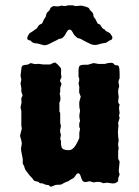

<svg xmlns="http://www.w3.org/2000/svg" viewBox="-20 -686 523 721"><path d="M57.1 -401.9 60.1 -425.8Q60.1 -433.6 63 -438Q67.4 -441.9 75.2 -442.4Q83 -442.9 85 -443.8L95.2 -449.2L108.9 -445.8Q112.8 -444.8 118.7 -445.8Q124.5 -446.8 132.3 -445.3Q140.1 -443.8 147.9 -443.8H168Q180.7 -450.2 184.6 -451.2Q188.5 -452.1 198.2 -442.4Q207 -432.6 208.5 -430.2Q210 -426.8 209.5 -418.9Q209 -411.1 209 -409.2L210.9 -397Q210.9 -395 207.5 -388.7Q203.6 -381.3 208 -377Q212.4 -372.6 209.5 -365.2Q206.1 -358.4 206.1 -353.5V-340.8L204.1 -334.5Q210.4 -311.5 203.1 -300.8V-267.1Q206.1 -264.2 206.1 -258.8V-225.1Q206.1 -223.1 207.5 -218.8Q209 -213.9 208.5 -210.4Q208 -207 207 -203.6Q203.6 -191.4 209 -180.2L206.1 -164.1L209 -157.2V-149.9Q209 -131.8 215.8 -127Q222.7 -122.1 239.3 -122.1Q255.9 -122.1 271 -152.8Q277.8 -167 277.8 -168.5V-187L280.8 -203.1Q277.8 -206.1 277.8 -210Q276.9 -213.9 277.8 -223.1L280.8 -232.9Q277.8 -241.7 277.8 -252L280.8 -272Q276.9 -280.3 277.8 -303.2L283.2 -323.2L277.8 -336.9Q276.9 -339.8 277.3 -347.7Q277.8 -355.5 277.8 -358.9L274.9 -373L277.8 -384.8Q277.8 -394 274.9 -397V-409.2Q273.9 -434.1 279.3 -439Q284.7 -443.8 310.1 -442.9L331.5 -449.2L350.6 -445.8Q361.8 -445.8 373 -445.8Q386.2 -450.2 395.5 -450.2Q404.8 -450.2 407.2 -446.3Q410.6 -441.4 416 -440.9H420.9Q424.8 -439.9 426.8 -435.5Q428.7 -431.2 429.2 -410.2V-392.1Q424.8 -383.3 424.8 -377.9L427.7 -362.3L423.8 -348.1Q422.9 -337.4 425.8 -323.2L423.8 -306.2Q423.8 -297.4 429.2 -293.9Q429.2 -293 426.8 -280.8L429.2 -261.2Q429.2 -259.8 426.8 -252.4L429.2 -243.2L423.8 -225.1Q422.9 -223.1 424.3 -219.2Q425.8 -215.3 423.8 -203.6Q421.9 -191.9 423.8 -171.9L425.8 -157.2Q421.4 -143.6 425.8 -129.9Q422.9 -120.6 423.8 -107.9V-89.8L429.2 -79.1L425.8 -43L429.2 -30.8L423.8 -16.1V-10.7Q423.8 -6.3 422.9 -4.9Q413.1 4.9 398.9 2.4Q384.8 0 382.8 0L368.2 2L355 -2.9Q342.8 -3.9 332 -1L318.8 -4.9Q315.9 -5.9 307.6 -3.4Q299.8 -1 293.9 -3.9Q288.1 -6.8 284.2 -20.5Q280.3 -34.2 274.9 -35.2Q268.1 -35.2 264.6 -28.3Q259.8 -18.6 250.5 -14.2Q241.2 -9.8 238.3 -6.8Q235.4 -3.9 232.4 -3.9Q229 -3.9 210 6.8Q206.1 7.8 198.7 7.8Q191.4 7.8 188 8.8L171.9 15.1Q167.5 15.1 164.1 9.8Q161.1 8.8 156.2 8.3Q149.4 7.8 145 4.9Q140.6 2 134.8 2.4Q129.4 2.9 127 -0.5Q124.5 -3.9 116.7 -4.9Q108.4 -5.9 105.5 -10.7Q103 -15.1 98.1 -20Q92.8 -24.9 90.8 -27.8Q86.9 -33.2 80.6 -41Q74.2 -48.3 72.3 -55.7Q70.8 -63 69.8 -64Q69.8 -64.9 68.4 -66.4Q66.9 -67.9 65.9 -70.8Q64.9 -73.7 65.4 -81.5Q65.9 -88.9 64.9 -91.8Q58.1 -122.6 59.1 -129.9L62 -147L60.1 -158.7L55.2 -175.8L62 -204.1L60.1 -213.9V-269L57.1 -283.2L61 -300.8L60.1 -311.5V-316.9L64.9 -328.1L60.1 -341.8Q60.1 -348.6 60.1 -355Q57.1 -372.1 57.1 -373L60.1 -386.2ZM145 -516.1 127 -521Q126 -521 119.1 -522.9Q102.5 -522.9 96.2 -532.2Q95.7 -533.2 93.8 -533.7Q91.8 -534.2 87.4 -535.6Q83 -537.1 82.5 -541.5Q81.5 -545.9 85.9 -553.2Q89.8 -560.1 90.8 -561Q91.8 -562 98.6 -565.9Q105.5 -569.8 108.9 -572.8Q111.8 -575.7 115.2 -577.1Q118.7 -578.6 122.1 -585.4Q125.5 -592.3 132.3 -595.2Q135.7 -596.2 138.2 -598.1L146 -615.2Q152.3 -621.6 153.3 -629.4Q154.3 -637.2 160.2 -642.1Q166.5 -647 167 -649.9Q169.9 -660.2 181.2 -663.1H183.1L192.4 -662.1Q195.8 -662.1 199.2 -662.1L211.9 -665L221.2 -663.1Q227.1 -663.1 235.8 -666Q244.6 -666 253.9 -666L263.2 -663.1L285.2 -665Q313.5 -659.2 314.9 -653.8Q316.4 -648.4 323.7 -642.6Q331.1 -636.7 331.1 -625Q334 -619.1 337.9 -615.2L346.2 -598.1Q347.2 -597.2 351.1 -595.7Q355 -594.7 356.4 -592.8Q357.9 -590.8 360.8 -585.9Q366.7 -576.2 372.1 -576.2Q373 -575.2 375 -572.3Q377 -569.3 384.8 -565.9Q392.6 -562 393.1 -561Q394 -560.1 395 -558.1Q396 -556.2 399.4 -552.2Q402.8 -547.9 401.9 -543Q400.9 -538.1 397.9 -536.6Q395 -535.2 392.1 -534.2Q389.2 -533.2 386.7 -531.2Q384.8 -529.3 382.8 -527.8Q380.9 -526.9 378.9 -525.9Q377 -524.9 372.1 -524.4Q367.2 -523.9 365.7 -523.4Q364.3 -522.9 361.3 -522.5Q358.4 -522 356 -521L345.2 -518.1L338.9 -517.1Q327.1 -517.1 318.4 -521.5Q309.6 -525.9 306.6 -527.3Q303.7 -528.3 294.9 -533.2Q286.1 -538.1 283.7 -539.6Q281.2 -541 276.4 -542Q271.5 -543 269.5 -544.4Q267.1 -545.9 264.6 -548.8Q261.7 -551.8 260.7 -552.7Q256.8 -556.6 252.4 -565.4Q248 -573.7 242.7 -574.7Q237.3 -575.2 233.4 -570.3Q229.5 -565.4 227.1 -559.6Q224.1 -554.2 223.1 -553.2Q222.2 -551.8 219.7 -548.8Q212.9 -540 201.2 -540Q194.3 -535.2 184.1 -530.8Q173.8 -525.9 164.6 -521Q155.8 -516.1 145 -516.1Z"/></svg>

Font: AntiqueNobleBoldCondensed
Style: BoldCondensed
Weight: 700
Version: Version 001.000